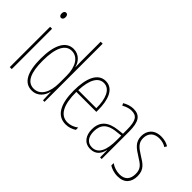

<svg xmlns="http://www.w3.org/2000/svg" viewBox="-58 -1262 1774 1774"><g transform="rotate(45 829.5 -375.0)"><path d="M91 -724C71 -724 65 -706 65 -690C65 -672 73 -656 90 -656C106 -656 116 -670 116 -691C116 -707 110 -724 91 -724ZM103 -527H77V0H103Z M372 10C453 10 493 -52 505 -106H507L511 0H531V-760H505V-497C505 -475 506 -454 507 -429H505C494 -479 451 -537 376 -537C279 -537 223 -440 223 -256C223 -82 273 10 372 10ZM374 -15C286 -15 250 -104 250 -256C250 -424 294 -512 377 -512C457 -512 505 -432 505 -315V-221C505 -97 458 -15 374 -15Z M796 -537C695 -537 648 -429 648 -264C648 -94 700 10 815 10C856 10 891 -3 919 -22V-52C884 -27 850 -15 815 -15C720 -15 673 -106 674 -273H935V-301C935 -421 901 -537 796 -537ZM796 -512C879 -512 912 -414 911 -297H675C681 -442 726 -512 796 -512Z M1158 -537C1124 -537 1085 -525 1053 -505L1064 -483C1101 -505 1134 -512 1158 -512C1225 -512 1252 -475 1252 -355V-304L1191 -297C1081 -284 1019 -234 1019 -129C1019 -57 1054 10 1138 10C1214 10 1242 -43 1254 -93H1256L1257 0H1278V-358C1278 -489 1242 -537 1158 -537ZM1190 -274 1253 -281V-220C1253 -97 1222 -12 1138 -12C1080 -12 1045 -54 1045 -129C1045 -217 1091 -263 1190 -274Z M1625 -123C1625 -210 1575 -239 1509 -280C1445 -320 1412 -349 1412 -407C1412 -475 1456 -512 1521 -512C1553 -512 1587 -503 1609 -487L1622 -510C1596 -527 1560 -537 1522 -537C1429 -537 1386 -479 1386 -408C1386 -330 1437 -296 1504 -254C1563 -217 1598 -195 1598 -125C1598 -56 1564 -16 1494 -16C1452 -16 1412 -31 1383 -52V-21C1406 -6 1445 10 1494 10C1582 10 1625 -43 1625 -123Z"/></g></svg>

Font: Noto Sans Malayalam ExtraCondensed Thin
Style: Regular
Weight: 100
Width: 2
Designer: Jelle Bosma - Monotype Design Team
Foundry: Monotype Imaging Inc.
Version: Version 2.104